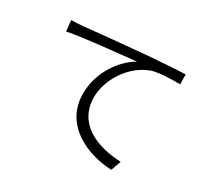

<svg xmlns="http://www.w3.org/2000/svg" viewBox="-149 -951 1297 1207"><g transform="rotate(30 500.0 -347.5)"><path d="M87 -660 95 -582C202 -604 466 -629 576 -641C480 -586 382 -456 382 -298C382 -73 595 22 776 29L802 -44C640 -50 453 -113 453 -314C453 -432 539 -588 685 -637C736 -652 823 -653 882 -653L881 -724C815 -722 724 -716 614 -707C430 -691 237 -672 175 -665C155 -663 125 -661 87 -660Z"/></g></svg>

Font: ChiuKong Gothic CL Normal
Style: Regular
Weight: 350
Designer: Ryoko NISHIZUKA 西塚涼子 (kana, bopomofo & ideographs); Paul D. Hunt (Latin, Greek & Cyrillic); Sandoll Communications 산돌커뮤니
Foundry: Adobe
Version: Version 1.300